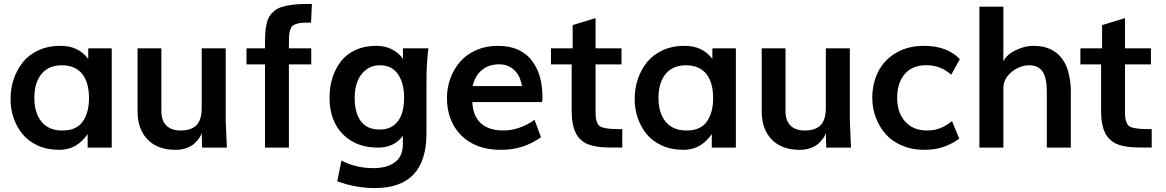

<svg xmlns="http://www.w3.org/2000/svg" viewBox="-20 -745 5885 969"><path d="M294.9 -86.4Q365.7 -86.4 397 -130.9Q429.2 -175.3 429.2 -250.5Q429.2 -288.6 420.7 -319.3Q412.1 -350.1 395.3 -371.3Q378.4 -392.6 352.5 -404.1Q326.7 -415.5 292.5 -415.5Q224.6 -415.5 189 -371.1Q153.3 -326.7 153.3 -251.5Q153.3 -175.8 189 -131.3Q225.1 -86.4 294.9 -86.4ZM279.8 11.2Q218.3 11.2 170.2 -10.7Q122.1 -32.7 92.8 -69.3Q63.5 -106 48.3 -150.6Q33.2 -195.3 33.2 -245.1Q33.2 -297.9 48.8 -344.7Q64.5 -391.6 94.2 -429.7Q125 -468.3 173.8 -491Q222.7 -513.7 285.6 -513.7Q376 -513.7 425.3 -447.8V-501H543.9V0H422.4V-68.4Q367.7 11.2 279.8 11.2Z M866.7 11.2Q775.4 11.2 725.1 -40.5Q674.3 -92.8 674.3 -183.6V-501H794.4V-185.5Q794.4 -135.3 820.1 -110.8Q845.7 -86.4 891.6 -86.4Q945.8 -86.4 971.9 -113.5Q998 -140.6 998 -200.7V-501H1119.1V-134.8L1125 0H1000L998 -74.2Q995.6 -63.5 987.1 -50.5Q978.5 -37.6 963.4 -22.9Q948.7 -8.3 923.1 1.5Q897.5 11.2 866.7 11.2Z M1317.4 0V-419.9H1224.1V-501H1317.4V-520.5Q1317.4 -554.2 1318.8 -577.1Q1319.3 -588.4 1321 -600.1Q1322.8 -611.8 1325.2 -623Q1327.6 -634.3 1331.1 -644Q1334.5 -653.8 1338.9 -661.1Q1348.1 -675.8 1363.5 -689.2Q1378.9 -702.6 1401.4 -709.5Q1423.8 -716.8 1455.3 -720.9Q1486.8 -725.1 1528.3 -725.1H1554.2L1549.8 -630.9Q1535.6 -630.9 1524.7 -630.6Q1513.7 -630.4 1505.4 -629.9Q1489.3 -628.9 1475.3 -624.3Q1461.4 -619.6 1455.1 -613.3Q1448.7 -607.9 1444.3 -593.3Q1439.9 -579.6 1439 -564.2Q1438 -548.8 1438 -522V-501H1550.8V-419.9H1438V0Z M1896 -91.3Q1933.1 -91.3 1957 -105.7Q1981 -120.1 1994.9 -143.1Q2008.8 -166 2014.2 -194.6Q2019.5 -223.1 2019.5 -252Q2019.5 -325.2 1988.8 -370.1Q1958.5 -415.5 1897.5 -415.5Q1855.5 -415.5 1825.7 -391.6Q1796.4 -368.2 1783.2 -332Q1770 -295.9 1770 -251.5Q1770 -176.3 1800.8 -133.8Q1831.5 -91.3 1896 -91.3ZM1872.6 204.1Q1774.4 204.1 1682.1 169.9L1703.1 65.4Q1776.4 103.5 1863.8 103.5Q1934.1 103.5 1973.6 73.5Q2013.2 43.5 2013.2 -17.1V-59.6Q1969.7 0 1887.7 0Q1776.4 0 1710 -67.9Q1643.1 -136.2 1643.1 -251.5Q1643.1 -304.7 1657.2 -350.6Q1671.4 -396.5 1699.2 -433.6Q1727.1 -470.7 1773.2 -492.2Q1819.3 -513.7 1878.4 -513.7Q1925.3 -513.7 1960 -495.1Q1994.6 -476.6 2013.7 -447.3V-501H2142.1Q2137.2 -463.9 2134.8 -422.1Q2132.3 -380.4 2132.3 -333V-71.8Q2132.3 204.1 1872.6 204.1Z M2614.3 -310.5Q2605.5 -363.8 2574.7 -392.1Q2543.9 -420.4 2499.5 -420.4Q2446.8 -420.4 2411.9 -391.4Q2377 -362.3 2365.2 -310.5ZM2508.3 11.2Q2381.3 11.2 2308.6 -61Q2235.8 -133.8 2235.8 -250Q2235.8 -303.2 2253.2 -350.3Q2270.5 -397.5 2302.7 -434.1Q2335 -470.7 2383.8 -492.2Q2432.6 -513.7 2492.7 -513.7Q2552.7 -513.7 2596.7 -493.2Q2640.6 -472.7 2667 -435.5Q2693.4 -398.9 2705.6 -353.3Q2717.8 -307.6 2717.8 -251.5Q2717.8 -238.3 2715.3 -230H2363.8Q2365.2 -193.4 2376.7 -166.3Q2388.2 -139.2 2408.4 -121.6Q2428.7 -104 2456.8 -95.2Q2484.9 -86.4 2519.5 -86.4Q2600.6 -86.4 2677.7 -140.1L2710.4 -52.2Q2687 -36.1 2663.3 -24.2Q2639.6 -12.2 2615 -4.4Q2590.3 3.4 2564 7.3Q2537.6 11.2 2508.3 11.2Z M3120.6 -0.5H3071.8Q3042 -0.5 3021 -2Q2999 -3.4 2976.6 -8.3Q2954.1 -13.2 2938 -21Q2920.9 -29.8 2907.5 -43.2Q2894 -56.6 2884.8 -75.9Q2875.5 -95.2 2870.4 -121.8Q2865.2 -148.4 2865.2 -183.6V-419.9H2760.7V-501H2870.1V-618.2L2985.8 -653.8V-501H3116.7V-419.9H2985.8V-176.3Q2985.8 -152.8 2989.5 -138.4Q2993.2 -124 3000.5 -114.3Q3007.3 -105 3024.9 -100.6Q3042.5 -96.2 3063 -94.7Q3083.5 -93.3 3120.6 -93.3Z M3444.8 -86.4Q3515.6 -86.4 3546.9 -130.9Q3579.1 -175.3 3579.1 -250.5Q3579.1 -288.6 3570.6 -319.3Q3562 -350.1 3545.2 -371.3Q3528.3 -392.6 3502.4 -404.1Q3476.6 -415.5 3442.4 -415.5Q3374.5 -415.5 3338.9 -371.1Q3303.2 -326.7 3303.2 -251.5Q3303.2 -175.8 3338.9 -131.3Q3375 -86.4 3444.8 -86.4ZM3429.7 11.2Q3368.2 11.2 3320.1 -10.7Q3272 -32.7 3242.7 -69.3Q3213.4 -106 3198.2 -150.6Q3183.1 -195.3 3183.1 -245.1Q3183.1 -297.9 3198.7 -344.7Q3214.4 -391.6 3244.1 -429.7Q3274.9 -468.3 3323.7 -491Q3372.6 -513.7 3435.5 -513.7Q3525.9 -513.7 3575.2 -447.8V-501H3693.8V0H3572.3V-68.4Q3517.6 11.2 3429.7 11.2Z M4016.6 11.2Q3925.3 11.2 3875 -40.5Q3824.2 -92.8 3824.2 -183.6V-501H3944.3V-185.5Q3944.3 -135.3 3970 -110.8Q3995.6 -86.4 4041.5 -86.4Q4095.7 -86.4 4121.8 -113.5Q4147.9 -140.6 4147.9 -200.7V-501H4269V-134.8L4274.9 0H4149.9L4147.9 -74.2Q4145.5 -63.5 4137 -50.5Q4128.4 -37.6 4113.3 -22.9Q4098.6 -8.3 4073 1.5Q4047.4 11.2 4016.6 11.2Z M4644 11.2Q4582.5 11.2 4532.2 -10.3Q4481.9 -31.7 4449.7 -68.4Q4417.5 -105 4399.9 -152.1Q4382.3 -199.2 4382.3 -251Q4382.3 -324.7 4412.6 -384.3Q4443.8 -444.3 4502.9 -478.5Q4563 -513.7 4642.6 -513.7Q4760.3 -513.7 4824.2 -446.3L4780.8 -368.2Q4726.1 -416 4655.3 -416Q4584 -416 4545.9 -371.1Q4507.8 -326.2 4507.8 -250.5Q4507.8 -177.2 4548.3 -131.3Q4588.9 -86.4 4659.2 -86.4Q4684.6 -86.4 4704.6 -91.6Q4724.6 -96.7 4740.2 -105Q4747.6 -108.9 4751.7 -111.1Q4755.9 -113.3 4762.2 -117.7L4770.5 -123.5Q4772 -124 4774.2 -125.7Q4776.4 -127.4 4778.6 -129.2Q4780.8 -130.9 4782.7 -132.3Q4784.7 -133.8 4784.7 -133.8L4821.3 -44.9Q4779.3 -15.6 4737.3 -2.2Q4695.3 11.2 4644 11.2Z M4922.9 0V-711.4H5043.9V-436Q5062.5 -471.2 5107.4 -492.2Q5153.3 -513.7 5193.8 -513.7Q5247.6 -513.7 5283 -496.1Q5318.4 -478.5 5339.4 -449.7Q5354 -430.2 5362.3 -410.2Q5370.6 -390.1 5375.5 -365.2Q5380.9 -340.3 5382.6 -320.6Q5384.3 -300.8 5384.3 -278.8V0H5263.2V-282.7Q5263.2 -353.5 5241.2 -384.5Q5219.2 -415.5 5175.3 -415.5Q5126 -415.5 5084.5 -380.9Q5043.9 -346.2 5043.9 -301.8V0Z M5792.5 -0.5H5743.7Q5713.9 -0.5 5692.9 -2Q5670.9 -3.4 5648.4 -8.3Q5626 -13.2 5609.9 -21Q5592.8 -29.8 5579.3 -43.2Q5565.9 -56.6 5556.6 -75.9Q5547.4 -95.2 5542.2 -121.8Q5537.1 -148.4 5537.1 -183.6V-419.9H5432.6V-501H5542V-618.2L5657.7 -653.8V-501H5788.6V-419.9H5657.7V-176.3Q5657.7 -152.8 5661.4 -138.4Q5665 -124 5672.4 -114.3Q5679.2 -105 5696.8 -100.6Q5714.4 -96.2 5734.9 -94.7Q5755.4 -93.3 5792.5 -93.3Z"/></svg>

Font: Ride
Style: Bold
Weight: 700
Version: Version 3.000